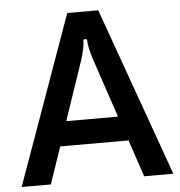

<svg xmlns="http://www.w3.org/2000/svg" viewBox="-54 -814 811 865"><g transform="rotate(-5 352.0 -381.5)"><path d="M141 0H9L282 -763H422L695 0H563L507 -167H198ZM235 -278H469L379 -546Q360 -605 360 -638H344Q344 -602 326 -546Z"/></g></svg>

Font: Open Sauce Sans SemiBold
Style: Regular
Weight: 600
Designer: Alfredo Marco Pradil
Foundry: Creative Sauce Fz LLC
Version: Version 1.477